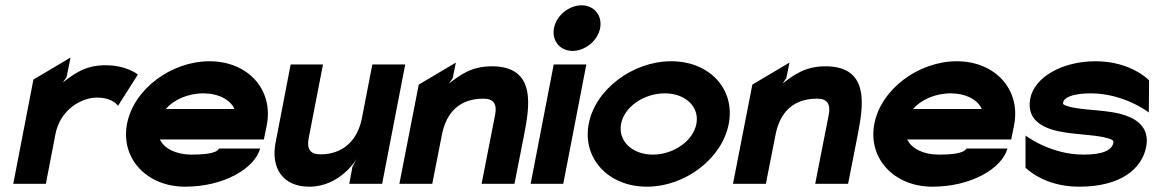

<svg xmlns="http://www.w3.org/2000/svg" viewBox="-20 -693 4353 724"><path d="M500 -412C500 -412 458 -447 378 -447C300 -447 259 -414 217 -382L231 -402L246 -476L106 -393L30 0H153L189 -187C207 -280 287 -325 346 -325C406 -325 425 -294 425 -294Z M459 -226C434 -95 534 11 678 11C823 11 940 -57 961 -133H806C797 -112 736 -110 701 -110C644 -110 599 -133 583 -167H975L986 -221C1012 -355 915 -462 770 -462C626 -462 484 -357 459 -226ZM605 -282C634 -316 688 -341 746 -341C804 -341 849 -317 864 -282Z M1019 -154C1001 -60 1046 11 1146 11C1264 11 1325 -94 1325 -94L1309 -64L1297 0H1421L1508 -450H1384L1345 -249C1319 -116 1217 -111 1188 -111C1150 -111 1136 -131 1144 -172L1198 -450H1076Z M1486 0H1610L1646 -183C1658 -246 1694 -321 1803 -321C1841 -321 1855 -301 1847 -260L1796 0H1920L1956 -183C1976 -287 2006 -443 1835 -443C1757 -443 1715 -410 1673 -378L1687 -398L1699 -457L1559 -374Z M2069 -587C2060 -539 2092 -501 2139 -501C2186 -501 2234 -539 2243 -587C2252 -635 2220 -673 2173 -673C2126 -673 2078 -635 2069 -587ZM1981 0H2104L2191 -450H2068Z M2200 -226C2175 -95 2275 11 2419 11C2564 11 2703 -95 2728 -226C2753 -357 2656 -462 2511 -462C2367 -462 2225 -357 2200 -226ZM2322 -226C2334 -290 2408 -341 2487 -341C2565 -341 2618 -290 2606 -226C2594 -162 2520 -110 2442 -110C2363 -110 2310 -162 2322 -226Z M2744 0H2868L2904 -183C2916 -246 2952 -321 3061 -321C3099 -321 3113 -301 3105 -260L3054 0H3178L3214 -183C3234 -287 3264 -443 3093 -443C3015 -443 2973 -410 2931 -378L2945 -398L2957 -457L2817 -374Z M3277 -226C3252 -95 3352 11 3496 11C3641 11 3758 -57 3779 -133H3624C3615 -112 3554 -110 3519 -110C3462 -110 3417 -133 3401 -167H3793L3804 -221C3830 -355 3733 -462 3588 -462C3444 -462 3302 -357 3277 -226ZM3423 -282C3452 -316 3506 -341 3564 -341C3622 -341 3667 -317 3682 -282Z M3865 -322C3848 -234 3923 -205 3993 -194C4048 -185 4116 -184 4156 -172C4176 -166 4180 -163 4178 -154C4173 -127 4139 -110 4066 -110C3940 -110 3847 -182 3847 -182V-61C3847 -61 3914 11 4049 11C4207 11 4286 -57 4302 -139C4315 -206 4274 -240 4226 -257C4161 -281 4063 -275 4008 -292C3988 -298 3988 -300 3989 -307C3992 -325 4025 -341 4093 -341C4219 -341 4312 -269 4312 -269L4313 -390C4313 -390 4246 -462 4111 -462C3985 -462 3881 -402 3865 -322Z"/></svg>

Font: Charger EcoBlack
Style: Obl
Weight: 1000
Designer: Jasper
Foundry: Cannot Into Space Fonts
Version: Version 1.1